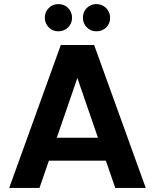

<svg xmlns="http://www.w3.org/2000/svg" viewBox="-20 -918 756 938"><path d="M440 -698 692 0H543L328 -624H388L173 0H25L277 -698ZM168 -245H538L574 -133H132ZM265 -765Q237 -765 218 -784.5Q199 -804 199 -831Q199 -860 218.5 -879Q238 -898 265 -898Q294 -898 313 -878.5Q332 -859 332 -831Q332 -803 312.5 -784Q293 -765 265 -765ZM451 -765Q423 -765 404 -784.5Q385 -804 385 -831Q385 -860 404 -879Q423 -898 451 -898Q479 -898 498.5 -878.5Q518 -859 518 -831Q518 -803 499 -784Q480 -765 451 -765Z"/></svg>

Font: Parkinsans SemiBold
Style: Regular
Weight: 600
Designer: Red Stone, Indian Type Foundry
Foundry: Indian Type Foundry
Version: Version 1.000